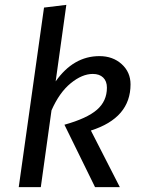

<svg xmlns="http://www.w3.org/2000/svg" viewBox="-20 -770 585 790"><path d="M389.2 -539.1Q444.3 -539.1 480.7 -506.1Q517.1 -473.1 517.1 -422.9Q517.1 -284.7 354 -232.9L473.1 0H371.1L245.1 -256.8Q337.9 -282.7 378.9 -318.4Q419.9 -354 419.9 -409.2Q419.9 -436 404.5 -450.9Q389.2 -465.8 361.8 -465.8Q317.9 -465.8 271 -427.5Q224.1 -389.2 191.9 -315.9L147.9 0H57.1L161.1 -738.8L252.9 -750L209 -435.1Q282.2 -539.1 389.2 -539.1Z"/></svg>

Font: FiraSans-Italic
Style: Italic
Weight: 400
Italic angle: -8°
Designer: Carrois Corporate & Edenspiekermann AG
Foundry: Carrois Corporate GbR & Edenspiekermann AG
Version: Version 3.106;PS 003.106;hotconv 1.0.70;makeotf.lib2.5.58329